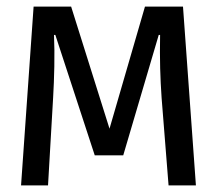

<svg xmlns="http://www.w3.org/2000/svg" viewBox="-20 -560 655 580"><path d="M532.8 -540 571.8 0H489.2L468.2 -264.1Q465.1 -307.7 463.8 -353.8Q462.6 -400 463.6 -454.4H459.5L352.3 -90.8H266.2L147.2 -454.4H143.1Q145.1 -410.3 144.1 -359.5Q143.1 -308.7 140.5 -265.6L125.1 0H43.6L81.5 -540H194.9L310.8 -171.3L417.9 -540Z"/></svg>

Font: FiraCode Nerd Font
Style: Regular
Weight: 400
Designer: Carrois Corporate, Edenspiekermann AG, Nikita Prokopov
Foundry: Carrois Corporate, Edenspiekermann AG, Nikita Prokopov
Version: Version 6.002;Nerd Fonts 3.4.0